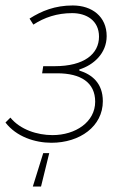

<svg xmlns="http://www.w3.org/2000/svg" viewBox="-22 -510 444 702"><path d="M98 172H128L158 50H136ZM166 12C270 12 354 -48 354 -140C354 -206 314 -238 268 -252V-256C320 -272 368 -315 368 -378C368 -449 315 -490 244 -490C179 -490 130 -470 86 -442L100 -420C140 -446 186 -462 242 -462C294 -462 340 -435 340 -376C340 -313 286 -268 178 -268H136L132 -242H187C274 -242 326 -208 326 -138C326 -64 254 -16 170 -16C114 -16 52 -36 16 -80L-2 -62C38 -10 106 12 166 12Z"/></svg>

Font: Source Sans Pro ExtraLight
Style: Italic
Weight: 200
Italic angle: -11°
Designer: Paul D. Hunt
Foundry: Adobe Systems Incorporated
Version: Version 3.006;hotconv 1.0.111;makeotfexe 2.5.65597